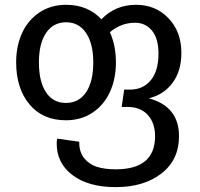

<svg xmlns="http://www.w3.org/2000/svg" viewBox="-20 -559 828 795"><path d="M596.2 -151.9Q721.2 -118.2 721.2 4.9Q721.2 103 648.4 159.4Q575.7 215.8 459 215.8Q346.7 215.8 280.8 166.5Q214.8 117.2 214.8 35.2Q214.8 24.9 216.8 15.1L308.1 27.8V30.8Q308.1 70.8 328.9 96.4Q349.6 122.1 382.1 132.1Q414.6 142.1 459 142.1Q622.1 142.1 622.1 4.9Q622.1 -49.8 592 -83Q562 -116.2 507.8 -116.2H483.9L494.1 -188H518.1Q572.3 -188 604.2 -226.6Q636.2 -265.1 636.2 -336.9Q636.2 -399.4 609.4 -432.1Q582.5 -464.8 539.1 -464.8Q481.4 -464.8 435.1 -425.8Q460 -370.1 460 -300.8Q460 -232.9 435.5 -179Q411.1 -125 363.8 -93Q316.4 -61 252.9 -61Q156.7 -61 101.8 -127.2Q46.9 -193.4 46.9 -300.8Q46.9 -367.7 71 -421.4Q95.2 -475.1 142.8 -507.1Q190.4 -539.1 253.9 -539.1Q344.2 -539.1 399.9 -479Q457 -539.1 543.9 -539.1Q624.5 -539.1 677.7 -483.4Q731 -427.7 731 -339.8Q731 -265.1 694.6 -216.1Q658.2 -167 596.2 -151.9ZM252.9 -132.8Q306.6 -132.8 336.4 -177Q366.2 -221.2 366.2 -300.8Q366.2 -378.4 336.2 -422.6Q306.2 -466.8 253.9 -466.8Q200.7 -466.8 170.9 -422.9Q141.1 -378.9 141.1 -300.8Q141.1 -221.2 170.4 -177Q199.7 -132.8 252.9 -132.8Z"/></svg>

Font: FiraGO
Style: Regular
Weight: 400
Designer: bBox Type
Foundry: bBox Type GmbH
Version: Version 1.001;PS 001.001;hotconv 1.0.88;makeotf.lib2.5.64775